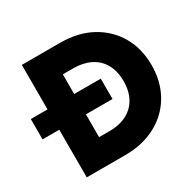

<svg xmlns="http://www.w3.org/2000/svg" viewBox="-154 -868 1053 1035"><g transform="rotate(-30 372.5 -350.0)"><path d="M-1.5 -296.5V-423H434V-296.5ZM102.5 0V-700H342.5Q451.5 -700 533.8 -655.5Q616 -611 662 -532.2Q708 -453.5 708 -350Q708 -272 681.8 -207.8Q655.5 -143.5 607 -97Q558.5 -50.5 491.5 -25.2Q424.5 0 342.5 0ZM268.5 -154.5H334Q379 -154.5 415.5 -167Q452 -179.5 478.8 -204.5Q505.5 -229.5 519.8 -266Q534 -302.5 534 -350Q534 -413.5 509 -457.2Q484 -501 438.8 -523.2Q393.5 -545.5 334 -545.5H268.5Z"/></g></svg>

Font: Geologica Cursive
Style: Bold
Weight: 700
Designer: Sindre Bremnes, Frode Helland
Foundry: Monokrom Skriftforlag AS
Version: Version 1.010;gftools[0.9.28]